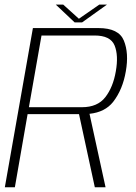

<svg xmlns="http://www.w3.org/2000/svg" viewBox="-30 -794 576 814"><path d="M-9.5 0H33L87 -310H305L372 0H417.5L349.5 -311.5Q415.5 -318.5 450 -362.5Q490.5 -415 503.5 -492Q517 -568.5 495.2 -621.8Q473.5 -675 387.5 -675H109.5ZM92.5 -339.5 146 -643.5H371Q438.5 -643.5 455.8 -601.2Q473 -559 461 -491.5Q449.5 -424.5 416.5 -382Q383.5 -339.5 317.5 -339.5ZM286.5 -699H318L423.5 -774.5H391L304.5 -714.5L238 -774.5H206.5Z"/></svg>

Font: Anybody Thin ExtraLight
Style: Italic
Weight: 250
Italic angle: -10°
Version: Version 1.113;gftools[0.9.25]